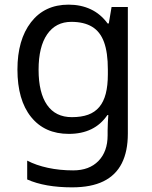

<svg xmlns="http://www.w3.org/2000/svg" viewBox="-20 -566 655 826"><path d="M275 -546Q328 -546 370.5 -526Q413 -506 443 -465H448L460 -536H530V9Q530 85 504 136.5Q478 188 425 214Q372 240 290 240Q232 240 183.5 231.5Q135 223 97 206V125Q135 145 186 156Q237 167 295 167Q364 167 403.5 126.5Q443 86 443 16V-5Q443 -17 444 -39.5Q445 -62 446 -71H442Q414 -30 372.5 -10Q331 10 276 10Q172 10 113.5 -63Q55 -136 55 -267Q55 -395 113.5 -470.5Q172 -546 275 -546ZM287 -472Q220 -472 183 -418.5Q146 -365 146 -266Q146 -167 182.5 -114.5Q219 -62 289 -62Q330 -62 359 -72.5Q388 -83 407 -105.5Q426 -128 435 -163Q444 -198 444 -246V-267Q444 -340 427.5 -385Q411 -430 376 -451Q341 -472 287 -472Z"/></svg>

Font: hexgurmukhi15
Style: Book
Weight: 400
Designer: Jelle Bosma - Monotype Design Team
Foundry: Monotype Imaging Inc.
Version: Version 2.003